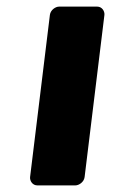

<svg xmlns="http://www.w3.org/2000/svg" viewBox="-20 -536 350 581"><path d="M71 0C70 11 78 25 93 25H208C219 25 234 15 236 0L296 -491C297 -502 289 -516 274 -516H159C148 -516 133 -506 131 -491Z"/></svg>

Font: Falling Sky
Style: BlkObl
Weight: 900
Designer: Paul D. Hunt
Foundry: Adobe Systems Incorporated
Version: Version 1.02